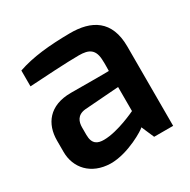

<svg xmlns="http://www.w3.org/2000/svg" viewBox="-129 -661 778 788"><g transform="rotate(-30 259.5 -267.5)"><path d="M150 -146V-181C150 -207 159 -235 199 -239L361 -251V-137C361 -137 269 -92 203 -92C174 -92 150 -101 150 -146ZM34 -132C34 -57 86 4 178 6C262 7 357 -53 361 -60L387 0H477V-376C477 -500 402 -542 299 -541C200 -540 121 -532 51 -508V-433C114 -437 230 -444 286 -444C333 -444 361 -431 361 -373C362 -372 361 -327 361 -327C361 -326 181 -327 181 -327C78 -327 34 -264 34 -186Z"/></g></svg>

Font: Exo
Style: Demi Bold
Weight: 600
Designer: Natanael Gama
Version: Version 1.00